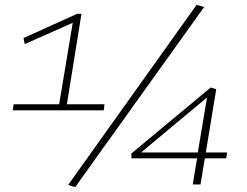

<svg xmlns="http://www.w3.org/2000/svg" viewBox="-20 -761 1020 792"><path d="M33 -306 36 -331H224L280 -667L82 -579L77 -604L298 -704H316L256 -331H411L408 -306ZM290 11 261 2 791 -741 822 -732ZM522 -108V-128L849 -400L872 -393L829 -132H917L913 -108H825L807 0H775L793 -108ZM562 -132H796L834 -359Z"/></svg>

Font: Georama Extended ExtraLight
Style: Italic
Weight: 200
Width: 7
Italic angle: -9°
Designer: Jean-Baptiste Levee
Foundry: Production Type
Version: Version 1.000